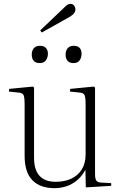

<svg xmlns="http://www.w3.org/2000/svg" viewBox="-20 -964 626 998"><path d="M263 14Q188 14 148 -27.5Q108 -69 108 -154V-421Q108 -457 102.5 -469.5Q97 -482 74 -483L26 -488L28 -502L151 -514L157 -509V-142Q157 -103 169 -75.5Q181 -48 206 -33.5Q231 -19 269 -19Q316 -19 351 -35.5Q386 -52 405.5 -84Q425 -116 425 -161V-421Q425 -457 419.5 -469.5Q414 -482 392 -483L344 -488L345 -502L468 -514L474 -509V-61Q474 -35 480.5 -25.5Q487 -16 506 -15L558 -12V2L426 10L424 -80H423Q405 -47 379.5 -26Q354 -5 324.5 4.5Q295 14 263 14ZM197 -795 189 -806 311 -922Q324 -936 332 -940Q340 -944 347 -944Q358 -944 365 -935Q372 -926 372 -915Q372 -904 364.5 -894.5Q357 -885 340 -875ZM363 -636Q341 -636 331 -648Q321 -660 321 -680Q321 -700 331.5 -713Q342 -726 363 -726Q384 -726 394 -715Q404 -704 404 -684Q404 -665 394 -650.5Q384 -636 363 -636ZM187 -636Q165 -636 155 -648Q145 -660 145 -680Q145 -700 155.5 -713Q166 -726 188 -726Q208 -726 218.5 -715Q229 -704 229 -684Q229 -665 218.5 -650.5Q208 -636 187 -636Z"/></svg>

Font: Literata 60pt ExtraLight
Style: Regular
Weight: 250
Designer: Latin by Veronika Burian and Jose Scaglione. Greek by Irene Vlachou. Cyrillic by Vera Evstafieva.
Foundry: TypeTogether
Version: Version 3.103;gftools[0.9.29]